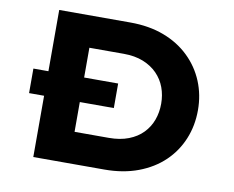

<svg xmlns="http://www.w3.org/2000/svg" viewBox="-77 -800 1099 900"><g transform="rotate(10 472.5 -350.0)"><path d="M63.2 -291.6V-408.4H466.6V-291.6ZM134.7 0V-700H473.2Q563.1 -700 633.7 -673.2Q704.4 -646.4 754.2 -598.1Q804.1 -549.9 830.4 -486.4Q856.7 -422.9 856.7 -350Q856.7 -276.1 830.4 -212.4Q804.1 -148.7 754.5 -101.1Q704.8 -53.6 633.6 -26.8Q562.5 0 473.2 0ZM304.7 -116 282.2 -149.9H468.2Q521.1 -149.9 561.6 -165.6Q602.1 -181.3 628.7 -208.9Q655.3 -236.4 668.5 -272.5Q681.7 -308.6 681.7 -350Q681.7 -390.9 668.5 -426.8Q655.3 -462.7 628.2 -490.5Q601.1 -518.2 561.1 -534.2Q521.1 -550.1 468.2 -550.1H279.2L304.7 -582Z"/></g></svg>

Font: Lexend Giga
Style: Regular
Weight: 400
Designer: Bonnie Shaver-Troup, Thomas Jockin
Foundry: Lexend
Version: Version 1.007